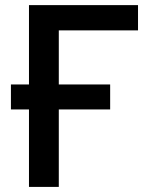

<svg xmlns="http://www.w3.org/2000/svg" viewBox="-20 -734 582 754"><path d="M522 -713.9V-614.7H210.9V-402.3H412.6V-304.2H210.9V0H93.8V-304.2H22.9V-402.3H93.8V-713.9Z"/></svg>

Font: Open Sans SemiBold
Style: Regular
Weight: 600
Designer: Monotype Design Team
Foundry: Monotype Imaging Inc.
Version: Version 3.003; ttfautohint (v1.8.4)